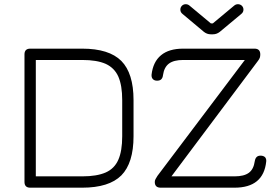

<svg xmlns="http://www.w3.org/2000/svg" viewBox="-20 -870 1298 890"><path d="M841 -850.5C841 -850.5 841 -850.5 841 -850.5C847.5 -850.5 853 -848.5 858.5 -844C858.5 -844 858.5 -844 858.5 -844C858.5 -844 957.5 -761.5 957.5 -761.5C957.5 -761.5 966.5 -761.5 966.5 -761.5C966.5 -761.5 1065.5 -844 1065.5 -844C1071 -848.5 1076.5 -850.5 1083 -850.5C1083 -850.5 1083 -850.5 1083 -850.5C1090 -850.5 1096 -848 1101 -843.5C1106 -838.5 1108.5 -832.5 1108.5 -825.5C1108.5 -825.5 1108.5 -825.5 1108.5 -825.5C1108.5 -817 1105 -810.5 1098 -805C1098 -805 1098 -805 1098 -805C1098 -805 999 -722.5 999 -722.5C989.5 -715 979 -711 967.5 -711C967.5 -711 967.5 -711 967.5 -711C967.5 -711 956.5 -711 956.5 -711C945 -711 934.5 -715 925 -722.5C925 -722.5 925 -722.5 925 -722.5C925 -722.5 826.5 -805 826.5 -805C819.5 -810.5 816 -817 816 -825.5C816 -825.5 816 -825.5 816 -825.5C816 -832.5 818.5 -838.5 823.5 -843.5C828 -848 834 -850.5 841 -850.5ZM361 0C361 0 120 0 120 0C102.5 0 93.5 -9 93.5 -26.5C93.5 -26.5 93.5 -26.5 93.5 -26.5C93.5 -26.5 93.5 -618 93.5 -618C93.5 -635.5 102.5 -644.5 120 -644.5C120 -644.5 120 -644.5 120 -644.5C120 -644.5 361 -644.5 361 -644.5C444 -644.5 504.5 -625.5 542.5 -587.5C580 -549.5 599 -489 599 -406C599 -406 599 -406 599 -406C599 -406 599 -238.5 599 -238.5C599 -155.5 580 -95 542.5 -57C504.5 -19 444 0 361 0C361 0 361 0 361 0ZM146 -592C146 -592 146 -52.5 146 -52.5C146 -52.5 361 -52.5 361 -52.5C406.5 -52.5 442.5 -58.5 470 -70.5C497 -82.5 516.5 -102 528.5 -129.5C540.5 -156.5 546.5 -193 546.5 -238.5C546.5 -238.5 546.5 -238.5 546.5 -238.5C546.5 -238.5 546.5 -406 546.5 -406C546.5 -451.5 540.5 -487.5 528.5 -515C516.5 -542 497 -561.5 470 -574C442.5 -586 406.5 -592 361 -592C361 -592 361 -592 361 -592C361 -592 146 -592 146 -592ZM1067 0C1067 0 725 0 725 0C706.5 0 697.5 -9 697.5 -26.5C697.5 -26.5 697.5 -26.5 697.5 -26.5C697.5 -31 698.5 -35.5 701 -40C703 -44 706 -49 710 -55C710 -55 710 -55 710 -55C710 -55 1122.5 -602 1122.5 -602C1122.5 -602 1122.5 -592 1122.5 -592C1122.5 -592 829 -592 829 -592C800.5 -592 778.5 -586.5 763.5 -575.5C748 -564 739 -546 735.5 -521.5C735.5 -521.5 735.5 -521.5 735.5 -521.5C734.5 -513 732 -507 727.5 -502.5C723 -498 716.5 -496 708 -496C708 -496 708 -496 708 -496C699.5 -496 693 -498.5 688.5 -503.5C684 -508 682 -515 682.5 -523.5C682.5 -523.5 682.5 -523.5 682.5 -523.5C687 -563 701.5 -593.5 726.5 -614C751 -634.5 785.5 -644.5 829 -644.5C829 -644.5 829 -644.5 829 -644.5C829 -644.5 1160 -644.5 1160 -644.5C1177.5 -644.5 1186.5 -635.5 1186.5 -618C1186.5 -618 1186.5 -618 1186.5 -618C1186.5 -612.5 1186 -607.5 1184.5 -603C1183 -598.5 1180 -593 1175.5 -587.5C1175.5 -587.5 1175.5 -587.5 1175.5 -587.5C1175.5 -587.5 763.5 -37.5 763.5 -37.5C763.5 -37.5 763.5 -52.5 763.5 -52.5C763.5 -52.5 1067 -52.5 1067 -52.5C1096.5 -52.5 1118.5 -58 1133.5 -69C1148.5 -80 1157.5 -98 1161 -123C1161 -123 1161 -123 1161 -123C1162.5 -131.5 1165 -137.5 1169.5 -142C1174 -146.5 1180 -148.5 1188 -148.5C1188 -148.5 1188 -148.5 1188 -148.5C1196.5 -148.5 1203.5 -146 1208.5 -141.5C1213 -136.5 1215 -129.5 1214 -121C1214 -121 1214 -121 1214 -121C1205.5 -40.5 1156.5 0 1067 0C1067 0 1067 0 1067 0Z"/></svg>

Font: Jura-Fortis-Regular
Style: Regular
Weight: 500
Designer: Daniel Johnson, Alexei Vanyashin, Mirko Velimirovic
Foundry: Daniel Johnson
Version: ""